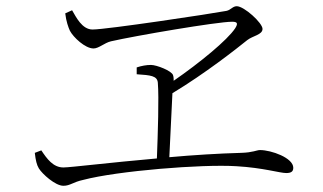

<svg xmlns="http://www.w3.org/2000/svg" viewBox="-20 -657 1040 618"><path d="M92 -165C95 -140 98 -127 105 -115C116 -97 158 -59 184 -59C206 -59 215 -71 248 -78C358 -107 630 -129 741 -122C827 -117 881 -100 901 -100C916 -100 924 -104 924 -117C924 -149 853 -174 817 -174C806 -174 794 -166 756 -165C684 -163 603 -158 525 -151L535 -357C641 -421 740 -499 776 -528C794 -542 825 -545 825 -564C825 -583 766 -637 742 -637C729 -637 723 -625 709 -622C662 -613 323 -562 278 -562C244 -562 225 -602 212 -624L190 -614C193 -588 200 -569 205 -558C216 -537 254 -501 281 -501C298 -501 316 -519 337 -524C416 -542 679 -587 727 -587C744 -587 747 -582 737 -566C712 -528 623 -455 539 -397C539 -403 539 -409 537 -415C533 -429 484 -448 466 -448C451 -448 435 -445 420 -440V-418C465 -415 486 -413 488 -391C492 -344 488 -225 485 -147C336 -134 206 -118 184 -118C151 -118 131 -146 113 -173Z"/></svg>

Font: Noto Serif CJK SC ExtraLight
Style: Regular
Weight: 200
Designer: Ryoko NISHIZUKA 西塚涼子 (kana & ideographs); Frank Grießhammer (Latin, Greek & Cyrillic); Wenlong ZHANG 张文龙 (bopomofo); San
Foundry: Adobe
Version: Version 2.001;hotconv 1.1.0;makeotfexe 2.6.0